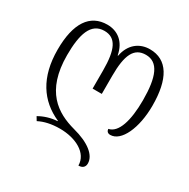

<svg xmlns="http://www.w3.org/2000/svg" viewBox="-176 -709 1105 1122"><g transform="rotate(30 376.0 -148.0)"><path d="M498 251C524 251 540 238 540 213C540 157 477 107 369 79C243 45 118 -31 118 -275C118 -415 146 -507 237 -507C315 -507 345 -443 345 -302V-180H407V-302C407 -442 437 -507 517 -507C600 -507 634 -426 634 -268C634 -130 604 -34 542 -22C543 -7 552 3 569 3C643 3 698 -117 698 -268C698 -447 640 -547 521 -547C453 -547 394 -506 378 -421H375C359 -507 302 -547 234 -547C117 -547 54 -454 54 -275C54 -89 132 26 263 84V87C219 89 174 104 142 123L157 148C194 129 240 118 298 118C403 118 498 166 498 251Z"/></g></svg>

Font: Noto Serif Georgian SemiCondensed Light
Style: Regular
Weight: 300
Width: 4
Designer: Monotype Design Team, Akaki Razmadze
Foundry: Google LLC
Version: Version 2.003